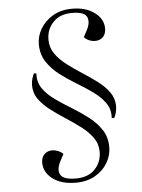

<svg xmlns="http://www.w3.org/2000/svg" viewBox="-58 -761 710 963"><g transform="rotate(-5 296.5 -279.5)"><path d="M519 -209Q519 -193 514.5 -176.5Q510 -160 504 -150L492 -152Q495 -195 472 -227.5Q449 -260 411.5 -287Q374 -314 330.5 -340Q287 -366 248.5 -395.5Q210 -425 185 -463Q160 -501 160 -552Q160 -593 182 -630Q204 -667 244.5 -691Q285 -715 342 -715Q410 -715 454 -682.5Q498 -650 498 -602Q498 -575 483 -559.5Q468 -544 443 -544Q427 -544 412 -550.5Q397 -557 388 -568L405 -600Q426 -639 414 -666.5Q402 -694 339 -694Q278 -694 244 -658Q210 -622 210 -571Q210 -531 232 -499.5Q254 -468 289.5 -441Q325 -414 364 -389Q403 -364 438.5 -337.5Q474 -311 496.5 -279.5Q519 -248 519 -209ZM108 -350Q108 -366 112.5 -382Q117 -398 123 -409L135 -407Q132 -364 154.5 -331.5Q177 -299 215 -272Q253 -245 296 -219Q339 -193 378 -163Q417 -133 442 -95.5Q467 -58 467 -7Q467 34 445 71.5Q423 109 382 132.5Q341 156 285 156Q212 156 168.5 123Q125 90 125 41Q125 16 140 0Q155 -16 180 -16Q195 -16 210.5 -9.5Q226 -3 235 7L218 39Q195 81 209 108Q223 135 287 135Q349 135 383 99Q417 63 417 12Q417 -28 394.5 -59.5Q372 -91 337 -117.5Q302 -144 262.5 -169.5Q223 -195 188 -221.5Q153 -248 130.5 -279Q108 -310 108 -350Z"/></g></svg>

Font: Literata 72pt Light
Style: Italic
Weight: 300
Italic angle: -2°
Designer: Latin by Veronika Burian and Jose Scaglione. Greek by Irene Vlachou. Cyrillic by Vera Evstafieva
Foundry: TypeTogether
Version: Version 3.002